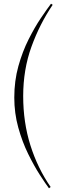

<svg xmlns="http://www.w3.org/2000/svg" viewBox="-20 -823 319 1035"><path d="M244 192Q226 168 195 120Q164 72 132 7Q100 -58 78.5 -135.5Q57 -213 57 -297Q57 -387 79 -466Q101 -545 134 -610.5Q167 -676 200 -725Q233 -774 255 -803L264 -797Q194 -694 149.5 -571Q105 -448 105 -305Q105 -163 144 -39.5Q183 84 253 185Z"/></svg>

Font: Literata 72pt ExtraLight
Style: Regular
Weight: 200
Designer: Latin by Veronika Burian and Jose Scaglione. Greek by Irene Vlachou. Cyrillic by Vera Evstafieva.
Foundry: TypeTogether
Version: Version 3.002